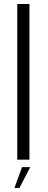

<svg xmlns="http://www.w3.org/2000/svg" viewBox="-20 -805 240 968"><path d="M67 0H128.5V-785H67ZM53 142.5H78L132.5 37.5H91Z"/></svg>

Font: Anybody Light
Style: Regular
Weight: 300
Designer: Tyler Finck
Foundry: Etcetera Type Company
Version: Version 1.111; ttfautohint (v1.8.4)